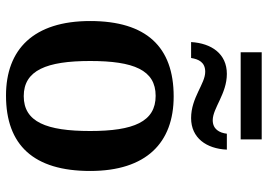

<svg xmlns="http://www.w3.org/2000/svg" viewBox="-146 -735 891 639"><g transform="rotate(90 299.5 -415.5)"><path d="M154 -771H444V-841H154ZM120 -606H173C177 -631 187 -653 219 -653C259 -653 305 -606 373 -606C439 -606 475 -657 478 -725H425C422 -700 410 -678 380 -678C340 -678 292 -725 226 -725C159 -725 124 -674 120 -606ZM298 10C463 10 549 -82 549 -270C549 -457 455 -548 301 -548C136 -548 50 -457 50 -270C50 -82 144 10 298 10ZM300 -49C214 -49 183 -125 183 -270C183 -415 213 -488 299 -488C385 -488 416 -415 416 -270C416 -125 386 -49 300 -49Z"/></g></svg>

Font: Noto Serif Semi
Style: Regular
Weight: 600
Designer: Monotype Design Team
Foundry: Monotype Imaging Inc.
Version: Version 1.002